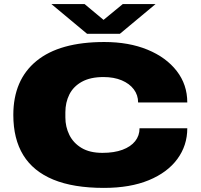

<svg xmlns="http://www.w3.org/2000/svg" viewBox="-20 -905 979 937"><path d="M487 12Q338 12 240 -28.5Q142 -69 93.5 -148Q45 -227 45 -344Q45 -515 158 -607.5Q271 -700 489 -700Q609 -700 700 -662.5Q791 -625 842.5 -558.5Q894 -492 894 -405H654Q654 -441 633 -469Q612 -497 574 -513Q536 -529 485 -529Q421 -529 379.5 -506Q338 -483 318.5 -444Q299 -405 299 -357V-332Q299 -286 318.5 -246.5Q338 -207 378 -183Q418 -159 480 -159Q537 -159 577.5 -174Q618 -189 639.5 -216Q661 -243 661 -279H894Q894 -195 845.5 -129Q797 -63 706 -25.5Q615 12 487 12ZM231 -885H393L520 -779H450L579 -885H739L565 -740H405Z"/></svg>

Font: Archivo Expanded Black
Style: Regular
Weight: 900
Width: 7
Designer: Hector Gatti
Foundry: Omnibus-Type
Version: Version 2.001